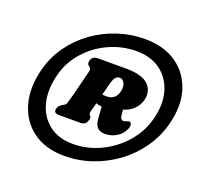

<svg xmlns="http://www.w3.org/2000/svg" viewBox="-118 -915 989 942"><g transform="rotate(20 376.5 -444.0)"><path d="M307.5 -106.5Q209 -106.5 143.8 -154.2Q78.5 -202 55.5 -284.2Q32.5 -366.5 60 -470Q78.5 -538 119.2 -595Q160 -652 217.5 -693.8Q275 -735.5 344 -758.2Q413 -781 487 -781Q584.5 -781 650.8 -735.2Q717 -689.5 741.8 -609.8Q766.5 -530 739 -427.5Q720.5 -358.5 679.2 -299.8Q638 -241 579.8 -197.8Q521.5 -154.5 452 -130.5Q382.5 -106.5 307.5 -106.5ZM326.5 -176Q403 -176 471.8 -209Q540.5 -242 590 -298.8Q639.5 -355.5 658.5 -427.5Q680 -509.5 661.2 -573.5Q642.5 -637.5 592.2 -674.2Q542 -711 468 -711Q393 -711 325.2 -680.2Q257.5 -649.5 208.8 -595.2Q160 -541 141 -470Q119 -386.5 135.8 -320Q152.5 -253.5 201.8 -214.8Q251 -176 326.5 -176ZM584 -497Q577.5 -470.5 555 -448.5Q532.5 -426.5 502 -419L504 -391.5Q505 -379 510.2 -372.8Q515.5 -366.5 521.5 -366.5Q526.5 -366.5 530.8 -368.2Q535 -370 539.5 -371.5Q545.5 -374 552 -374Q559 -374 562 -364.2Q565 -354.5 559.5 -341Q547.5 -310.5 519.2 -293.2Q491 -276 457 -276Q433 -276 419 -289.8Q405 -303.5 402.5 -336L398.5 -396.5Q383 -397.5 368 -403Q365.5 -391.5 362.5 -380.8Q359.5 -370 357 -361Q352.5 -344.5 356.5 -339.5L359.5 -336Q365 -330 364.8 -324.5Q364.5 -319 362 -311Q355 -286 327.5 -286H215Q185.5 -286 192 -311Q196.5 -327.5 214 -337.5L221 -341.5Q226 -344 229.8 -347.8Q233.5 -351.5 235.5 -361Q248 -402 259.2 -449.5Q270.5 -497 281.5 -538Q283.5 -546.5 282 -550.8Q280.5 -555 277 -558L272.5 -562Q259.5 -569 264.5 -588Q271.5 -613 301 -613H447.5Q531 -613 564.2 -580.2Q597.5 -547.5 584 -497ZM399 -522Q396 -511.5 391.2 -493.2Q386.5 -475 381 -453.5Q388.5 -452 403.5 -452Q450 -452 461 -497.5Q468 -523 459.2 -541.5Q450.5 -560 434.5 -560Q420 -560 412.2 -550.2Q404.5 -540.5 399 -522Z"/></g></svg>

Font: Fraunces 144pt SuperSoft Black
Style: Italic
Weight: 900
Italic angle: -16°
Version: Version 1.000;[b76b70a41]